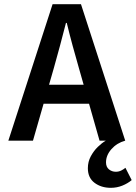

<svg xmlns="http://www.w3.org/2000/svg" viewBox="-20 -674 651 920"><path d="M511 226Q465 226 433 202Q401 178 401 132Q401 101 415 75Q429 49 448.5 30Q468 11 487 0H457L358 -348Q343 -400 328 -455Q313 -510 300 -564H296Q282 -510 267.5 -455Q253 -400 238 -348L138 0H20L232 -654H368L580 0Q540 11 514 40.5Q488 70 488 104Q488 126 502 137.5Q516 149 535 149Q549 149 561 143Q573 137 581 130L611 189Q592 205 566 215.5Q540 226 511 226ZM145 -177V-268H453V-177Z"/></svg>

Font: Source Code Pro ExtraLight SemiBold
Style: Regular
Weight: 600
Monospace: yes
Version: Version 1.018;hotconv 1.0.116;makeotfexe 2.5.65601